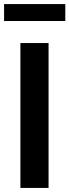

<svg xmlns="http://www.w3.org/2000/svg" viewBox="-26 -921 340 941"><path d="M294 -901H-6V-818H294ZM212 -710H74V0H212Z"/></svg>

Font: RT Raleway Bold
Style: Regular
Weight: 400
Designer: Matt McInerney, Pablo Impallari, Rodrigo Fuenzalida — Edited by Milan Moffatt in April 2016
Foundry: Matt McInerney, Pablo Impallari, Rodrigo Fuenzalida — Edited by Milan Moffatt in April 2016
Version: Version 3.001